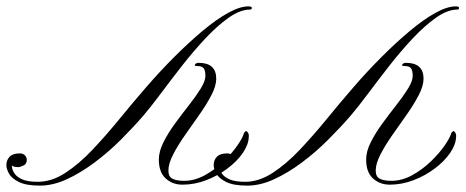

<svg xmlns="http://www.w3.org/2000/svg" viewBox="-90 -582 1460 602"><path d="M689 -562Q700 -562 699.5 -557Q699 -552 694 -552Q663 -552 627 -526.5Q591 -501 553.5 -461Q516 -421 480.5 -375.5Q445 -330 414 -288.5Q383 -247 360 -220Q328 -183 289 -144Q250 -105 206.5 -72.5Q163 -40 119.5 -20Q76 0 35 0Q-8 0 -31 -11.5Q-54 -23 -62 -38Q-70 -53 -70 -64Q-70 -80 -60 -90.5Q-50 -101 -28 -101Q-17 -101 -11.5 -94.5Q-6 -88 -6 -81Q-6 -68 -16.5 -63Q-27 -58 -33 -58Q-44 -58 -48.5 -60.5Q-53 -63 -53 -63Q-53 -63 -52 -55.5Q-51 -48 -44 -37.5Q-37 -27 -20 -19.5Q-3 -12 29 -12Q72 -12 115 -40Q158 -68 200.5 -113Q243 -158 285 -209.5Q327 -261 367 -307Q411 -358 456.5 -403.5Q502 -449 545 -485Q588 -521 625 -541.5Q662 -562 689 -562ZM533 -385Q588 -385 588 -335Q588 -313 573 -284Q558 -255 535.5 -223Q513 -191 490.5 -159Q468 -127 453 -98Q438 -69 438 -47Q438 -28 451 -21.5Q464 -15 487 -15Q520 -15 552 -32.5Q584 -50 610.5 -75.5Q637 -101 654 -125.5Q671 -150 675 -165Q677 -167 678.5 -169Q680 -171 682 -171Q684 -171 687.5 -166Q691 -161 690 -152Q689 -128 671 -102Q653 -76 623 -53.5Q593 -31 556.5 -17Q520 -3 482 -3Q451 -3 429.5 -22.5Q408 -42 408 -82Q408 -107 422.5 -136Q437 -165 459 -195Q481 -225 503 -253Q525 -281 539.5 -304.5Q554 -328 554 -344Q554 -361 548.5 -368Q543 -375 528 -375Q518 -375 521.5 -380Q525 -385 533 -385Z M1339 -562Q1350 -562 1349.5 -557Q1349 -552 1344 -552Q1313 -552 1277 -526.5Q1241 -501 1203.5 -461Q1166 -421 1130.5 -375.5Q1095 -330 1064 -288.5Q1033 -247 1010 -220Q978 -183 939 -144Q900 -105 856.5 -72.5Q813 -40 769.5 -20Q726 0 685 0Q642 0 619 -11.5Q596 -23 588 -38Q580 -53 580 -64Q580 -80 590 -90.5Q600 -101 622 -101Q633 -101 638.5 -94.5Q644 -88 644 -81Q644 -68 633.5 -63Q623 -58 617 -58Q606 -58 601.5 -60.5Q597 -63 597 -63Q597 -63 598 -55.5Q599 -48 606 -37.5Q613 -27 630 -19.5Q647 -12 679 -12Q722 -12 765 -40Q808 -68 850.5 -113Q893 -158 935 -209.5Q977 -261 1017 -307Q1061 -358 1106.5 -403.5Q1152 -449 1195 -485Q1238 -521 1275 -541.5Q1312 -562 1339 -562ZM1183 -385Q1238 -385 1238 -335Q1238 -313 1223 -284Q1208 -255 1185.5 -223Q1163 -191 1140.5 -159Q1118 -127 1103 -98Q1088 -69 1088 -47Q1088 -28 1101 -21.5Q1114 -15 1137 -15Q1170 -15 1202 -32.5Q1234 -50 1260.5 -75.5Q1287 -101 1304 -125.5Q1321 -150 1325 -165Q1327 -167 1328.5 -169Q1330 -171 1332 -171Q1334 -171 1337.5 -166Q1341 -161 1340 -152Q1339 -128 1321 -102Q1303 -76 1273 -53.5Q1243 -31 1206.5 -17Q1170 -3 1132 -3Q1101 -3 1079.5 -22.5Q1058 -42 1058 -82Q1058 -107 1072.5 -136Q1087 -165 1109 -195Q1131 -225 1153 -253Q1175 -281 1189.5 -304.5Q1204 -328 1204 -344Q1204 -361 1198.5 -368Q1193 -375 1178 -375Q1168 -375 1171.5 -380Q1175 -385 1183 -385Z"/></svg>

Font: Kapakana
Style: Regular
Weight: 400
Designer: Kousuke Nagai
Version: Version 1.002